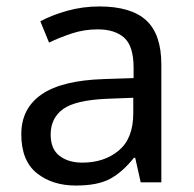

<svg xmlns="http://www.w3.org/2000/svg" viewBox="-20 -565 601 595"><path d="M288 -545Q386 -545 433 -502Q480 -459 480 -365V0H416L399 -76H395Q360 -32 321.5 -11Q283 10 215 10Q142 10 94 -28.5Q46 -67 46 -149Q46 -229 109 -272.5Q172 -316 303 -320L394 -323V-355Q394 -422 365 -448Q336 -474 283 -474Q241 -474 203 -461.5Q165 -449 132 -433L105 -499Q140 -518 188 -531.5Q236 -545 288 -545ZM314 -259Q214 -255 175.5 -227Q137 -199 137 -148Q137 -103 164.5 -82Q192 -61 235 -61Q303 -61 348 -98.5Q393 -136 393 -214V-262Z"/></svg>

Font: Noto Sans Thai Looped
Style: Regular
Weight: 400
Designer: Sasikarn Vongin, Ben Mitchell
Foundry: The Fontpad Ltd
Version: Version 1.001; ttfautohint (v1.8.4.7-5d5b)